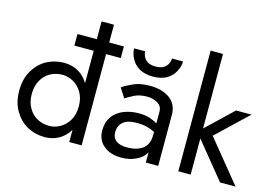

<svg xmlns="http://www.w3.org/2000/svg" viewBox="-101 -985 1698 1199"><g transform="rotate(15 747.5 -385.0)"><path d="M66 -358Q98 -413 148 -441Q201 -470 263 -470Q313 -470 354 -447Q394 -424 420 -381V-590H295V-665H420V-780H500V-665H595V-590H500V0H420V-79Q394 -36 354 -13Q313 10 263 10Q201 10 148 -19Q98 -47 66 -102Q35 -155 35 -230Q35 -305 66 -358ZM138 -140Q158 -104 194 -84Q229 -65 273 -65Q308 -65 342 -84Q376 -103 398 -140Q420 -177 420 -230Q420 -283 398 -320Q376 -357 342 -376Q308 -395 273 -395Q229 -395 194 -376Q158 -356 138 -320Q116 -283 116 -230Q116 -177 138 -140Z M681 -135Q681 -61 778 -61Q838 -61 876 -88Q915 -116 915 -180V-198Q888 -212 861 -218Q834 -225 800 -225Q738 -225 710 -201Q681 -177 681 -135ZM681 -352 642 -413Q663 -429 712 -451Q754 -470 818 -470Q896 -470 946 -434Q995 -397 995 -330V0H915V-66Q894 -28 852 -10Q812 10 758 10Q686 10 644 -26Q600 -61 600 -125Q600 -177 626 -214Q651 -249 696 -268Q740 -286 796 -286Q837 -286 866 -276Q898 -265 915 -253V-330Q915 -364 886 -382Q856 -400 818 -400Q768 -400 733 -382Q695 -362 681 -352ZM660 -670H731Q731 -655 738 -640Q745 -622 764 -608Q785 -595 818 -595Q851 -595 872 -608Q891 -622 898 -640Q905 -655 905 -670H976Q976 -636 958 -604Q942 -572 906 -550Q869 -530 818 -530Q767 -530 730 -550Q694 -572 678 -604Q660 -636 660 -670Z M1375 -460H1475L1275 -270L1495 0H1395L1205 -233V0H1125V-780H1205V-298Z"/></g></svg>

Font: jost-mod-400
Style: Regular
Weight: 400
Version: Version 3.200; ttfautohint (v0.97) -l 8 -r 50 -G 200 -x 14 -